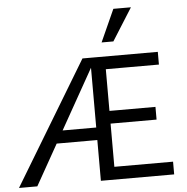

<svg xmlns="http://www.w3.org/2000/svg" viewBox="-64 -965 996 1023"><g transform="rotate(-5 434.5 -453.5)"><path d="M-4 0 393 -658H464L94 0ZM185 -218 222 -285H475V-218ZM474 -299V-367H758V-299ZM434 0V-658H796V-590H512V-68H826V0ZM502 -734 580 -907H674L565 -734Z"/></g></svg>

Font: Ysabeau Office Medium
Style: Regular
Weight: 500
Designer: Christian Thalmann (Catharsis Fonts)
Version: Version 2.001;gftools[0.9.30]; featfreeze: tnum,lnum,ss02